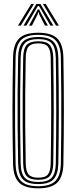

<svg xmlns="http://www.w3.org/2000/svg" viewBox="-20 -978 399 1004"><path d="M180 6.8Q109.8 6.8 79.6 -23.5Q49.5 -53.8 48.2 -122.8Q46.5 -202 45.9 -270.5Q45.2 -339 45.2 -403.5Q45.2 -468 46 -534.6Q46.8 -601.2 48.2 -677Q49.5 -746.2 79.6 -776.5Q109.8 -806.8 180 -806.8Q249.2 -806.8 279.6 -776.5Q310 -746.2 311.5 -677Q314 -533.2 314 -401.5Q314 -269.8 311.5 -122.8Q310 -53.8 279.8 -23.5Q249.5 6.8 180 6.8ZM180 -4.2Q242.5 -4.2 269.8 -31.9Q297 -59.5 298.2 -123Q299.8 -219.5 300.4 -308Q301 -396.5 300.5 -486.4Q300 -576.2 298.2 -676.5Q297 -741 269.5 -768.4Q242 -795.8 180 -795.8Q115.5 -795.8 89.1 -767.6Q62.8 -739.5 61.5 -676.8Q59.5 -571 58.9 -482.8Q58.2 -394.5 58.9 -308.4Q59.5 -222.2 61.5 -123Q62.8 -60.2 89.2 -32.2Q115.8 -4.2 180 -4.2ZM180 -15.5Q123.5 -15.5 99.6 -40.2Q75.8 -65 74.8 -123.2Q72.8 -229 72.1 -317.2Q71.5 -405.5 72.1 -491.4Q72.8 -577.2 74.8 -676.2Q75.8 -735 99.6 -759.8Q123.5 -784.5 180 -784.5Q236.2 -784.5 260 -759.4Q283.8 -734.2 285 -676.2Q286.2 -594 286.9 -524.9Q287.5 -455.8 287.5 -392.1Q287.5 -328.5 286.8 -263.2Q286 -198 285 -123.5Q283.8 -66.5 260.4 -41Q237 -15.5 180 -15.5ZM180 -26.5Q230.5 -26.5 250.6 -49.2Q270.8 -72 271.8 -123.8Q273 -207.2 273.6 -275.8Q274.2 -344.2 274.2 -406.9Q274.2 -469.5 273.5 -534.4Q272.8 -599.2 271.8 -675.8Q270.8 -727.2 251 -750.4Q231.2 -773.5 180 -773.5Q130 -773.5 109.5 -751.2Q89 -729 88 -676.2Q86 -576.8 85.4 -489.8Q84.8 -402.8 85.4 -314.6Q86 -226.5 88 -123.5Q89 -70.5 109.8 -48.5Q130.5 -26.5 180 -26.5ZM180 -37.8Q137 -37.8 119.5 -57.2Q102 -76.8 101.2 -123.8Q99.2 -229.8 98.6 -317.8Q98 -405.8 98.6 -491.4Q99.2 -577 101.2 -676Q102 -723.2 119.4 -742.8Q136.8 -762.2 180 -762.2Q224 -762.2 240.9 -742Q257.8 -721.8 258.5 -675.5Q259.8 -589.2 260.4 -520.6Q261 -452 261 -390.5Q261 -329 260.2 -265Q259.5 -201 258.5 -124.2Q257.5 -78.5 240.8 -58.1Q224 -37.8 180 -37.8ZM180 -48.8Q218 -48.8 231.2 -66.8Q244.5 -84.8 245.2 -124.8Q246.5 -206.8 247.1 -273Q247.8 -339.2 247.8 -400.5Q247.8 -461.8 247.1 -527.6Q246.5 -593.5 245.2 -675Q244.5 -715.5 231.1 -733.4Q217.8 -751.2 180 -751.2Q144 -751.2 129.6 -734.5Q115.2 -717.8 114.5 -675.8Q112.5 -575.5 111.9 -488.8Q111.2 -402 111.9 -314.4Q112.5 -226.8 114.5 -124Q115.2 -82.5 129.5 -65.6Q143.8 -48.8 180 -48.8ZM74 -844.2 143.2 -957.5H157.8L88.8 -844.2ZM103 -844.2 170.5 -957.5H191.5L259 -844.2H243.5L194.8 -928.2L183.8 -946.5H178.2L167 -928L118.2 -844.2ZM273 -844.2 204.2 -957.5H218.8L288 -844.2ZM131.8 -844.2 168.5 -911.8 176.8 -928.2H185.2L193 -911.8L230.5 -844.2H215.2L184.8 -903L182.2 -913.5H179.5L177 -903L147 -844.2Z"/></svg>

Font: Big Shoulders Inline Display
Style: Regular
Weight: 400
Designer: Patric King
Foundry: XO Type Co
Version: Version 1.000